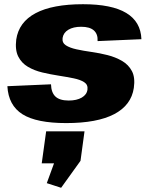

<svg xmlns="http://www.w3.org/2000/svg" viewBox="-20 -572 706 911"><path d="M294 12Q153 12 86.5 -30Q20 -72 15 -163L222 -172Q223 -133 243 -114Q263 -95 306 -95Q344 -95 368 -109Q392 -123 395 -147Q398 -170 379.5 -182Q361 -194 329 -200.5Q297 -207 258.5 -213Q220 -219 181.5 -228Q143 -237 112.5 -255Q82 -273 66.5 -304Q51 -335 57 -384Q69 -467 149 -509.5Q229 -552 374 -552Q510 -552 579 -510.5Q648 -469 651 -386L443 -377Q445 -410 425.5 -427.5Q406 -445 365 -445Q328 -445 304.5 -431Q281 -417 277 -392Q274 -369 292.5 -357Q311 -345 343 -338Q375 -331 414 -325.5Q453 -320 490.5 -310.5Q528 -301 559 -283Q590 -265 606 -234.5Q622 -204 615 -155Q603 -73 522 -30.5Q441 12 294 12ZM381 51 362 191 270 319 202 297 271 108 332 203H178L199 51Z"/></svg>

Font: Pathway Extreme 28pt ExtraBold
Style: Italic
Weight: 800
Italic angle: -8°
Designer: Eduardo Rodriguez Tunni
Foundry: Eduardo Rodriguez Tunni
Version: Version 1.001;gftools[0.9.26]